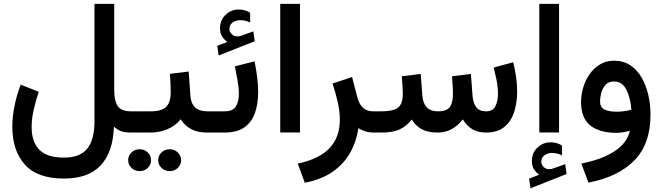

<svg xmlns="http://www.w3.org/2000/svg" viewBox="-20 -698 3490 1011"><path d="M316.4 242.2Q176.8 242.2 110.8 168.5Q44.9 94.7 44.9 -30.3Q44.9 -84 56.6 -141.4Q68.4 -198.7 88.9 -252.4L184.1 -214.8Q168.9 -170.4 157.7 -121.3Q146.5 -72.3 146.5 -28.3Q146.5 48.3 186.8 90.1Q227.1 131.8 316.4 131.8Q401.9 131.8 439.7 84.2Q477.5 36.6 477.5 -58.6V-677.7H581.5V-221.2Q581.5 -169.4 599.1 -140.6Q616.7 -111.8 670.4 -111.8H685.1V0H671.4Q635.7 0 617.2 -7.3Q598.6 -14.6 579.6 -31.2Q575.7 101.6 511 171.9Q446.3 242.2 316.4 242.2Z M665.5 -111.8H772.9Q831.1 -111.8 855 -135.5Q878.9 -159.2 878.9 -212.9Q878.9 -238.8 877.7 -262.5Q876.5 -286.1 874.5 -309.1L973.6 -321.3L982.4 -195.8Q987.3 -111.8 1072.3 -111.8H1082.5V0H1071.3Q1019.5 0 985.8 -18.6Q952.1 -37.1 931.2 -69.8Q903.3 -35.2 861.3 -17.6Q819.3 0 772.9 0H665.5ZM813 145.5Q813 121.1 830.6 104.5Q848.1 87.9 873.5 87.9Q898.4 87.9 916 104.5Q933.6 121.1 933.6 145.5Q933.6 169.9 916 186.5Q898.4 203.1 873.5 203.1Q848.1 203.1 830.6 186.3Q813 169.4 813 145.5ZM654.8 145.5Q654.8 121.1 672.4 104.5Q689.9 87.9 715.3 87.9Q740.2 87.9 757.8 104.5Q775.4 121.1 775.4 145.5Q775.4 169.9 757.8 186.5Q740.2 203.1 715.3 203.1Q689.9 203.1 672.4 186.3Q654.8 169.4 654.8 145.5Z M1176.3 -477.1Q1159.7 -490.2 1149.2 -506.3Q1138.7 -522.5 1138.7 -550.3Q1138.7 -592.8 1168.2 -620.4Q1197.8 -647.9 1235.8 -647.9Q1254.4 -647.9 1268.6 -643.8Q1282.7 -639.6 1296.9 -631.3L1297.4 -579.1Q1282.2 -586.9 1268.8 -589.4Q1255.4 -591.8 1242.7 -591.8Q1222.7 -591.8 1205.3 -579.6Q1188 -567.4 1188 -543.9Q1188.5 -529.8 1201.9 -516.6Q1215.3 -503.4 1242.2 -507.3Q1243.2 -507.3 1244.4 -507.8Q1245.6 -508.3 1246.6 -508.8L1314 -532.7L1321.3 -481L1131.3 -405.8L1124 -456.5ZM1162.6 0H1061.5V-111.8H1162.6Q1206.1 -111.8 1221.9 -137.7Q1237.8 -163.6 1237.8 -203.6Q1237.8 -235.8 1231 -273.7Q1224.1 -311.5 1216.8 -348.6L1320.3 -375Q1329.1 -332.5 1334.2 -292Q1339.4 -251.5 1339.4 -213.9Q1339.4 -152.3 1322.8 -104Q1306.2 -55.7 1267.3 -27.8Q1228.5 0 1162.6 0Z M1559.6 -677.7V-0.5H1455.6V-677.7Z M1950.7 0Q1922.4 0 1901.1 -7.1Q1879.9 -14.2 1867.2 -23.4Q1857.4 45.4 1824.7 104.5Q1792 163.6 1733.2 205.3Q1674.3 247.1 1585 264.2L1547.9 163.6Q1661.1 139.2 1715.3 82Q1769.5 24.9 1769.5 -67.9Q1769.5 -110.8 1758.3 -160.6Q1747.1 -210.4 1731 -258.3L1834 -292.5L1861.3 -186.5Q1871.1 -149.4 1891.1 -130.6Q1911.1 -111.8 1945.3 -111.8H1963.9V0Z M2284.7 0Q2231.4 0 2199.7 -18.1Q2168 -36.1 2148.4 -68.8Q2123.5 -36.1 2087.4 -18.1Q2051.3 0 1989.3 0H1944.3V-111.8H1990.2Q2048.8 -111.8 2075 -130.6Q2101.1 -149.4 2101.1 -206.1Q2101.1 -218.3 2099.6 -242.7Q2098.1 -267.1 2095.7 -296.4L2195.3 -308.6L2204.1 -193.4Q2206.5 -156.2 2226.6 -134Q2246.6 -111.8 2285.6 -111.8Q2332.5 -111.8 2348.9 -134.8Q2365.2 -157.7 2365.2 -206.1Q2365.2 -217.8 2363.8 -242.4Q2362.3 -267.1 2359.9 -296.4L2459.5 -308.6L2468.3 -193.4Q2470.7 -158.2 2486.6 -135Q2502.4 -111.8 2539.6 -111.8Q2575.2 -111.8 2588.6 -138.9Q2602.1 -166 2602.1 -203.1Q2602.1 -242.2 2593.5 -282.2Q2585 -322.3 2579.6 -342.3L2682.1 -370.1Q2691.4 -334.5 2697.3 -294.7Q2703.1 -254.9 2703.1 -215.8Q2703.1 -159.7 2688 -110.4Q2672.9 -61 2637.2 -30.8Q2601.6 -0.5 2540.5 0Q2494.6 0 2465.3 -18.8Q2436 -37.6 2417 -69.3Q2390.6 -35.6 2357.9 -17.8Q2325.2 0 2284.7 0Z M2818.4 222.2Q2801.8 209 2791.3 192.9Q2780.8 176.8 2780.8 148.9Q2780.8 106.4 2810.3 78.9Q2839.8 51.3 2877.9 51.3Q2896.5 51.3 2910.6 55.4Q2924.8 59.6 2939 67.9L2939.5 120.1Q2924.3 112.3 2910.9 109.9Q2897.5 107.4 2884.8 107.4Q2864.7 107.4 2847.4 119.6Q2830.1 131.8 2830.1 155.3Q2830.6 169.4 2844 182.6Q2857.4 195.8 2884.3 191.9Q2885.3 191.9 2886.5 191.4Q2887.7 190.9 2888.7 190.4L2956.1 166.5L2963.4 218.3L2773.4 293.5L2766.1 242.7ZM2923.8 -677.7V-0.5H2819.8V-677.7Z M3405.3 -94.2Q3405.3 60.1 3320.3 146.7Q3235.4 233.4 3078.6 263.7L3041 163.1Q3147.9 142.6 3215.1 98.9Q3282.2 55.2 3296.9 -9.8Q3280.8 -4.9 3261.5 -1.7Q3242.2 1.5 3226.6 1.5Q3136.7 1.5 3088.1 -37.6Q3039.6 -76.7 3039.6 -160.6Q3039.6 -198.2 3050.8 -236.6Q3062 -274.9 3084.2 -306.9Q3106.4 -338.9 3138.9 -358.6Q3171.4 -378.4 3213.4 -378.4Q3262.7 -378.4 3298.8 -354.5Q3335 -330.6 3358.4 -289.8Q3381.8 -249 3393.6 -198.5Q3405.3 -147.9 3405.3 -94.2ZM3227.1 -109.9Q3248 -109.9 3268.1 -112.8Q3288.1 -115.7 3304.7 -120.6Q3299.8 -183.1 3278.1 -226.1Q3256.3 -269 3212.4 -269Q3184.1 -269 3168.2 -251Q3152.3 -232.9 3146 -208.5Q3139.6 -184.1 3139.6 -165Q3139.6 -133.3 3162.6 -121.6Q3185.5 -109.9 3227.1 -109.9Z"/></svg>

Font: Vazirmatn RD FD Medium
Style: Regular
Weight: 500
Designer: Saber Rastikerdar
Foundry: Saber Rastikerdar
Version: Version 33.003